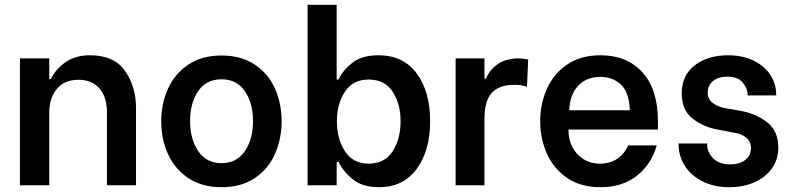

<svg xmlns="http://www.w3.org/2000/svg" viewBox="-20 -771 3297 799"><path d="M63 -528H185V-442H192Q211 -483 252.5 -512Q294 -541 354 -541Q456 -541 501 -475Q546 -409 546 -322V0H425V-303Q425 -368 393.5 -403.5Q362 -439 307 -439Q248 -439 216.5 -401Q185 -363 185 -303V0H63Z M651 -266Q651 -339 679 -401.5Q707 -464 763.5 -502Q820 -540 902 -540Q984 -540 1040.5 -502Q1097 -464 1124.5 -402Q1152 -340 1152 -267Q1152 -194 1124.5 -131Q1097 -68 1040.5 -30Q984 8 902 8Q820 8 763.5 -30Q707 -68 679 -130Q651 -192 651 -266ZM1033 -267Q1033 -342 999 -391.5Q965 -441 902 -441Q838 -441 804.5 -391.5Q771 -342 771 -267Q771 -192 805 -142Q839 -92 902 -92Q965 -92 999 -142Q1033 -192 1033 -267Z M1389 -97H1381V0H1260V-751H1381V-440H1389Q1406 -478 1446 -509.5Q1486 -541 1555 -541Q1658 -541 1714 -465.5Q1770 -390 1770 -266Q1770 -144 1714 -68Q1658 8 1557 8Q1489 8 1448.5 -24.5Q1408 -57 1389 -97ZM1647 -266Q1647 -339 1614 -389.5Q1581 -440 1514 -440Q1449 -440 1415.5 -389.5Q1382 -339 1382 -266Q1382 -193 1415.5 -141.5Q1449 -90 1514 -90Q1581 -90 1614 -141.5Q1647 -193 1647 -266Z M1876 -528H1996V-444H2003Q2016 -479 2050.5 -503.5Q2085 -528 2139 -528Q2158 -528 2178 -523L2173 -410Q2158 -415 2147 -416.5Q2136 -418 2119 -418Q2058 -418 2027 -385Q1996 -352 1996 -275V0H1876Z M2228 -266Q2228 -338 2255.5 -400.5Q2283 -463 2339.5 -502Q2396 -541 2479 -541Q2589 -541 2653.5 -470Q2718 -399 2718 -265V-232H2346V-224Q2346 -189 2362.5 -158Q2379 -127 2408.5 -108.5Q2438 -90 2476 -90Q2519 -90 2549 -110.5Q2579 -131 2594 -166H2713Q2692 -90 2632 -41Q2572 8 2478 8Q2396 8 2339.5 -31Q2283 -70 2255.5 -132.5Q2228 -195 2228 -266ZM2601 -312Q2599 -384 2565.5 -417.5Q2532 -451 2478 -451Q2420 -451 2385.5 -413.5Q2351 -376 2349 -312Z M2804 -168V-174H2923V-168Q2923 -137 2948 -112Q2973 -87 3019 -87Q3057 -87 3081 -105Q3105 -123 3105 -155Q3105 -183 3084.5 -199Q3064 -215 3034 -219L2971 -231Q2910 -241 2863.5 -276.5Q2817 -312 2817 -383Q2817 -457 2871 -499Q2925 -541 3010 -541Q3072 -541 3117.5 -518Q3163 -495 3186.5 -458Q3210 -421 3210 -378V-374H3091V-377Q3091 -404 3070.5 -428Q3050 -452 3006 -452Q2969 -452 2947 -433.5Q2925 -415 2925 -385Q2925 -359 2945.5 -343Q2966 -327 2997 -321L3066 -309Q3131 -296 3175 -260Q3219 -224 3219 -157Q3219 -108 3192.5 -70.5Q3166 -33 3119.5 -12.5Q3073 8 3016 8Q2950 8 2902 -17Q2854 -42 2829 -82.5Q2804 -123 2804 -168Z"/></svg>

Font: Be Vietnam SemiBold
Style: Regular
Weight: 600
Designer: Gabriel Lam
Foundry: TypeRant
Version: Version 4.000